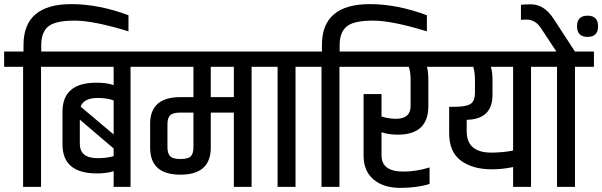

<svg xmlns="http://www.w3.org/2000/svg" viewBox="-49 -906 2920 931"><path d="M65 -656V-688Q65 -886 297 -886Q430 -886 574 -832V-754Q405 -806 312.5 -806Q220 -806 185.5 -778Q151 -750 151 -687V-656H242V-582H150V0H63V-582H-29V-656Z M184 -656H677V-582H584V0H502V-76Q469 -65 421 -65Q254 -65 254 -206V-364Q254 -505 418 -505Q471 -505 502 -493V-582H184ZM425 -431Q357 -431 342 -389L502 -254V-419Q471 -431 425 -431ZM338 -209Q338 -139 425 -139Q469 -139 502 -149V-186L338 -326Z M1085 0V-360H973V-190Q973 -59 826 -59Q679 -59 679 -190V-306Q679 -435 826 -435H889V-582H619V-656H1263V-582H1171V0ZM973 -435H1085V-582H973ZM889 -192V-360H826Q788 -360 775.5 -346.5Q763 -333 763 -304V-192Q763 -163 775.5 -149Q788 -135 826 -135Q864 -135 876.5 -148.5Q889 -162 889 -192Z M1297 -582H1205V-656H1476V-582H1384V0H1297Z M1512 -656V-688Q1512 -886 1744 -886Q1877 -886 2021 -832V-754Q1852 -806 1759.5 -806Q1667 -806 1632.5 -778Q1598 -750 1598 -687V-656H1689V-582H1597V0H1510V-582H1418V-656Z M1942 -519Q1942 -559 1933 -582H1631V-656H2111V-582H2021Q2028 -561 2028 -519V-391Q2028 -253 1880 -253Q1835 -253 1801 -265V-153Q1801 -74 1907 -74Q1968 -74 2034 -94V-14Q1973 5 1891.5 5Q1810 5 1762 -36Q1714 -77 1714 -151V-450H1801V-341Q1838 -330 1871 -330Q1942 -330 1942 -392Z M2254 -519Q2254 -556 2246 -582H2053V-656H2618V-582H2526V0H2439V-96Q2388 -85 2336 -85Q2243 -85 2186 -127Q2129 -169 2129 -260V-388H2151Q2211 -388 2232.5 -402Q2254 -416 2254 -457ZM2339 -519V-445Q2339 -328 2214 -325V-269Q2214 -217 2244.5 -191.5Q2275 -166 2332 -166Q2389 -166 2439 -176V-582H2331Q2339 -559 2339 -519Z M2749 -778.5Q2749 -830 2800 -830Q2851 -830 2851 -778.5Q2851 -727 2800 -727Q2749 -727 2749 -778.5ZM2831 -656V-582H2739V0H2652V-582H2560V-656H2649L2573 -771Q2547 -811 2503 -811Q2486 -811 2477 -810V-883Q2499 -885 2526 -885Q2590 -885 2636 -814L2739 -656Z"/></svg>

Font: Khand Medium
Style: Regular
Weight: 500
Designer: Devanagari: Sanchit Sawaria, Jyotish Sonowal; Latin: Satya Rajpurohit
Foundry: Indian Type Foundry
Version: Version 1.100;PS 1.0;hotconv 1.0.78;makeotf.lib2.5.61930; tt